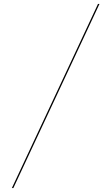

<svg xmlns="http://www.w3.org/2000/svg" viewBox="-20 -800 562 970"><path d="M40 150 475 -780H482.5L47.5 150Z"/></svg>

Font: Bodoni Moda 28pt
Style: Regular
Weight: 400
Designer: Owen Earl
Foundry: indestructible type
Version: Version 2.005